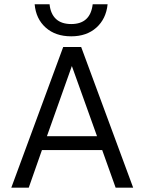

<svg xmlns="http://www.w3.org/2000/svg" viewBox="-20 -867 666 887"><path d="M477.1 -847.2Q470.2 -779.8 425.3 -739.5Q380.4 -699.2 309.1 -699.2Q236.3 -699.2 191.2 -739.5Q146 -779.8 140.1 -847.2H209Q213.4 -803.2 238.5 -779.5Q263.7 -755.9 309.1 -755.9Q397.5 -755.9 408.2 -847.2ZM595.2 0H514.2L452.1 -173.8H173.8L112.8 0H32.2L272 -649.9H355ZM312 -562 196.8 -237.8H428.2Z"/></svg>

Font: Overused Grotesk
Style: Regular
Weight: 400
Version: Version 0.002